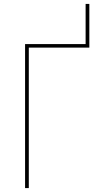

<svg xmlns="http://www.w3.org/2000/svg" viewBox="-20 -960 540 980"><path d="M108 0V-735H417V-940H436V-717H127V0Z"/></svg>

Font: Zed Mono Thin
Style: Regular
Weight: 100
Monospace: yes
Designer: Belleve Invis
Foundry: Belleve Invis
Version: Version 1.0.0; ttfautohint (v1.8.4)